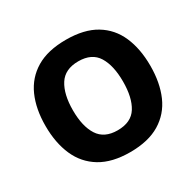

<svg xmlns="http://www.w3.org/2000/svg" viewBox="-158 -902 1111 1089"><g transform="rotate(-30 398.0 -357.5)"><path d="M741 -358Q741 -247 705 -164.5Q669 -82 593 -36Q517 10 398 10Q280 10 204 -36Q128 -82 91.5 -165Q55 -248 55 -359Q55 -470 91.5 -552Q128 -634 204 -679.5Q280 -725 399 -725Q518 -725 593.5 -679.5Q669 -634 705 -551.5Q741 -469 741 -358ZM234 -358Q234 -253 272.5 -193Q311 -133 398 -133Q487 -133 524.5 -193Q562 -253 562 -358Q562 -463 524.5 -523.5Q487 -584 399 -584Q311 -584 272.5 -523.5Q234 -463 234 -358Z"/></g></svg>

Font: Noto Sans Sinhala UI ExtraBold
Style: Regular
Weight: 800
Designer: Jelle Bosma - Monotype Design Team
Foundry: Monotype Imaging Inc.
Version: Version 2.006; ttfautohint (v1.8.4.7-5d5b)